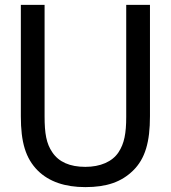

<svg xmlns="http://www.w3.org/2000/svg" viewBox="-20 -747 696 782"><path d="M327.6 15.1C415.5 15.1 474.6 -6.3 521.5 -51.8C571.8 -100.6 590.8 -169.4 590.8 -273.4V-727.1H494.1V-271C494.1 -204.1 486.3 -162.6 462.9 -127C437.5 -88.4 388.7 -67.4 327.6 -67.4C264.2 -67.4 219.2 -87.4 192.9 -127C168.9 -162.1 161.6 -203.1 161.6 -273.4V-727.1H64.9V-273.4C64.9 -168 84 -102.1 134.3 -51.8C179.7 -7.3 244.1 15.1 327.6 15.1Z"/></svg>

Font: SG Kara Light
Style: Regular
Weight: 400
Designer: Damoon Khanjanzadeh
Version: Version 1.000